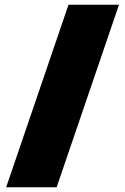

<svg xmlns="http://www.w3.org/2000/svg" viewBox="-20 -720 528 810"><path d="M219 70H6L269 -700H482Z"/></svg>

Font: Work Sans Black
Style: Regular
Weight: 900
Designer: Wei Huang
Foundry: Wei Huang
Version: Version 1.500